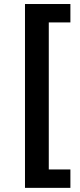

<svg xmlns="http://www.w3.org/2000/svg" viewBox="-20 -755 390 936"><path d="M101.8 160.8V-735.4H323.2V-645.7H217.8V71.1H323.2V160.8Z"/></svg>

Font: Archivo SemiBold
Style: Regular
Weight: 600
Designer: Hector Gatti
Foundry: Omnibus-Type
Version: Version 2.001